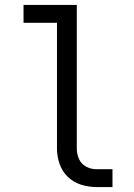

<svg xmlns="http://www.w3.org/2000/svg" viewBox="-20 -755 540 775"><path d="M369 0Q338 0 307.5 -9.5Q277 -19 254 -41Q231 -63 220.5 -93.5Q210 -124 210 -155V-663H75V-735H290V-155Q290 -133 299 -113Q308 -93 327.5 -82.5Q347 -72 369 -72H434V0Z"/></svg>

Font: Iosevka SS08
Style: Regular
Weight: 400
Monospace: yes
Designer: Belleve Invis
Foundry: Belleve Invis
Version: 2.1.0; ttfautohint (v1.8.2)